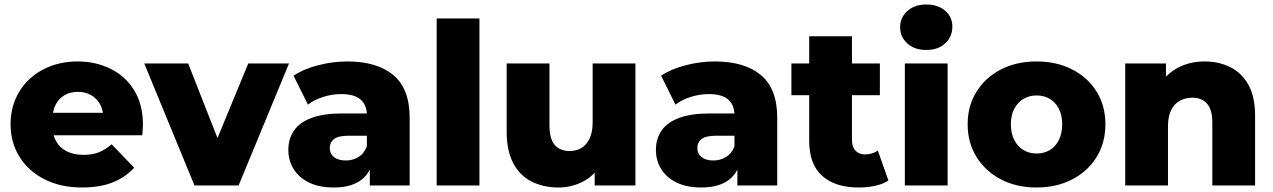

<svg xmlns="http://www.w3.org/2000/svg" viewBox="-20 -824 5654 853"><path d="M345 9Q249 9 177.5 -27.5Q106 -64 66.5 -127.5Q27 -191 27 -272Q27 -353 65.5 -416.5Q104 -480 172 -515.5Q240 -551 325 -551Q405 -551 471 -518.5Q537 -486 576 -423Q615 -360 615 -270Q615 -260 614 -247Q613 -234 612 -223H183V-323H511L439 -295Q440 -332 425.5 -359Q411 -386 385.5 -401Q360 -416 326 -416Q292 -416 266.5 -401Q241 -386 227 -358.5Q213 -331 213 -294V-265Q213 -225 229.5 -196Q246 -167 277 -151.5Q308 -136 351 -136Q391 -136 419.5 -147.5Q448 -159 476 -183L576 -79Q537 -36 480 -13.5Q423 9 345 9Z M844 0 621 -542H816L994 -89H896L1083 -542H1264L1040 0Z M1623 0V-101L1610 -126V-312Q1610 -357 1582.5 -381.5Q1555 -406 1495 -406Q1456 -406 1416 -393.5Q1376 -381 1348 -359L1284 -488Q1330 -518 1394.5 -534.5Q1459 -551 1523 -551Q1655 -551 1727.5 -490.5Q1800 -430 1800 -301V0ZM1463 9Q1398 9 1353 -13Q1308 -35 1284.5 -73Q1261 -111 1261 -158Q1261 -208 1286.5 -244.5Q1312 -281 1365 -300.5Q1418 -320 1502 -320H1630V-221H1528Q1482 -221 1463.5 -206Q1445 -191 1445 -166Q1445 -141 1464 -126Q1483 -111 1516 -111Q1547 -111 1572.5 -126.5Q1598 -142 1610 -174L1636 -104Q1621 -48 1577.5 -19.5Q1534 9 1463 9Z M1920 0V-742H2110V0Z M2461 9Q2395 9 2342.5 -17Q2290 -43 2260.5 -98.5Q2231 -154 2231 -239V-542H2421V-270Q2421 -207 2444.5 -180Q2468 -153 2511 -153Q2539 -153 2562 -166Q2585 -179 2599 -207.5Q2613 -236 2613 -281V-542H2803V0H2622V-153L2657 -110Q2629 -50 2576 -20.5Q2523 9 2461 9Z M3256 0V-101L3243 -126V-312Q3243 -357 3215.5 -381.5Q3188 -406 3128 -406Q3089 -406 3049 -393.5Q3009 -381 2981 -359L2917 -488Q2963 -518 3027.5 -534.5Q3092 -551 3156 -551Q3288 -551 3360.5 -490.5Q3433 -430 3433 -301V0ZM3096 9Q3031 9 2986 -13Q2941 -35 2917.5 -73Q2894 -111 2894 -158Q2894 -208 2919.5 -244.5Q2945 -281 2998 -300.5Q3051 -320 3135 -320H3263V-221H3161Q3115 -221 3096.5 -206Q3078 -191 3078 -166Q3078 -141 3097 -126Q3116 -111 3149 -111Q3180 -111 3205.5 -126.5Q3231 -142 3243 -174L3269 -104Q3254 -48 3210.5 -19.5Q3167 9 3096 9Z M3795 9Q3691 9 3633 -42.5Q3575 -94 3575 -198V-663H3765V-200Q3765 -171 3781 -154.5Q3797 -138 3822 -138Q3856 -138 3880 -155L3927 -22Q3903 -6 3868 1.5Q3833 9 3795 9ZM3496 -401V-542H3889V-401Z M4000 0V-542H4190V0ZM4095 -602Q4043 -602 4011 -631Q3979 -660 3979 -703Q3979 -746 4011 -775Q4043 -804 4095 -804Q4147 -804 4179 -776.5Q4211 -749 4211 -706Q4211 -661 4179.5 -631.5Q4148 -602 4095 -602Z M4585 9Q4496 9 4427 -27Q4358 -63 4318.5 -126.5Q4279 -190 4279 -272Q4279 -354 4318.5 -417Q4358 -480 4427 -515.5Q4496 -551 4585 -551Q4674 -551 4743.5 -515.5Q4813 -480 4852 -417Q4891 -354 4891 -272Q4891 -190 4852 -126.5Q4813 -63 4743.5 -27Q4674 9 4585 9ZM4585 -142Q4618 -142 4643.5 -157Q4669 -172 4684 -201.5Q4699 -231 4699 -272Q4699 -313 4684 -341.5Q4669 -370 4643.5 -385Q4618 -400 4585 -400Q4553 -400 4527.5 -385Q4502 -370 4486.5 -341.5Q4471 -313 4471 -272Q4471 -231 4486.5 -201.5Q4502 -172 4527.5 -157Q4553 -142 4585 -142Z M4979 0V-542H5160V-388L5125 -433Q5156 -492 5210 -521.5Q5264 -551 5332 -551Q5395 -551 5446 -525.5Q5497 -500 5526.5 -447Q5556 -394 5556 -310V0H5366V-279Q5366 -337 5342.5 -363.5Q5319 -390 5277 -390Q5247 -390 5222 -376.5Q5197 -363 5183 -335Q5169 -307 5169 -262V0Z"/></svg>

Font: Montserrat Thin ExtraBold
Style: Regular
Weight: 800
Version: Version 9.000